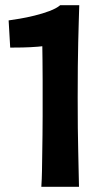

<svg xmlns="http://www.w3.org/2000/svg" viewBox="-20 -714 359 734"><path d="M138 0Q140 -29 140.5 -61.5Q141 -94 141.5 -128.5Q142 -163 142.5 -198.5Q143 -234 143 -270Q143 -306 143 -342Q143 -372 143 -408Q143 -444 142.5 -482.5Q142 -521 141.5 -557Q141 -593 141 -621L210 -694H283Q282 -662 281 -627.5Q280 -593 279 -551.5Q278 -510 277.5 -458.5Q277 -407 277 -341Q277 -275 277.5 -226Q278 -177 279 -138.5Q280 -100 280.5 -67Q281 -34 282 0ZM19 -532 13 -636Q28 -638 55 -642.5Q82 -647 112.5 -654.5Q143 -662 169.5 -672Q196 -682 210 -694L228 -555Q210 -548 183 -543Q156 -538 125 -535.5Q94 -533 66 -532.5Q38 -532 19 -532Z"/></svg>

Font: Truculenta Black
Style: Regular
Weight: 900
Version: Version 1.002